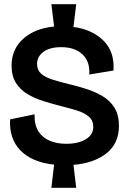

<svg xmlns="http://www.w3.org/2000/svg" viewBox="-20 -785 607 912"><path d="M224 107 237 -3Q133 -14 78 -69.5Q23 -125 28 -218L144 -242Q143 -190 163.5 -159.5Q184 -129 218.5 -115.5Q253 -102 294 -102Q352 -102 387.5 -123.5Q423 -145 423 -182Q423 -213 402 -231Q381 -249 346 -260Q311 -271 270 -281Q227 -292 185.5 -305Q144 -318 110 -338.5Q76 -359 55.5 -391.5Q35 -424 35 -473Q35 -551 90 -600.5Q145 -650 237 -659L224 -765H342L329 -657Q418 -645 471.5 -592Q525 -539 519 -450L404 -431Q408 -493 371.5 -527Q335 -561 271 -561Q216 -561 186 -538.5Q156 -516 156 -481Q156 -452 175.5 -435Q195 -418 229 -407Q263 -396 305 -386Q348 -376 390 -362.5Q432 -349 467.5 -328Q503 -307 524 -273Q545 -239 545 -187Q545 -104 486 -57Q427 -10 329 -2L342 107Z"/></svg>

Font: Bricolage Grotesque 48pt SemiBold
Style: Regular
Weight: 600
Designer: Mathieu Triay
Foundry: Atelier Triay
Version: Version 1.000; ttfautohint (v1.8.4.7-5d5b);gftools[0.9.32]